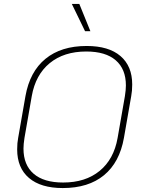

<svg xmlns="http://www.w3.org/2000/svg" viewBox="-20 -943 716 973"><path d="M67 -186Q67 -219 72 -244L109 -456Q131 -580 210.5 -645Q290 -710 419 -710Q531 -710 590.5 -659Q650 -608 650 -515Q650 -482 645 -456L608 -244Q586 -120 507 -55Q428 10 298 10Q187 10 127 -41Q67 -92 67 -186ZM576 -244 613 -456Q618 -488 618 -510Q618 -593 566.5 -637.5Q515 -682 417 -682Q304 -682 232 -623Q160 -564 141 -456L104 -244Q99 -212 99 -190Q99 -107 150.5 -62.5Q202 -18 300 -18Q413 -18 485 -77Q557 -136 576 -244ZM344 -923H382L438 -785H411Z"/></svg>

Font: KoHo ExtraLight
Style: Italic
Weight: 275
Italic angle: -10°
Version: Version 1.000; ttfautohint (v1.6)